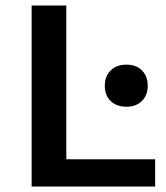

<svg xmlns="http://www.w3.org/2000/svg" viewBox="-20 -678 603 698"><path d="M544 -99V0H95V-658H221V-99ZM361 -366Q361 -401 382.5 -422Q404 -443 440 -443Q475 -443 496 -422Q517 -401 517 -366Q517 -332 496 -311Q475 -290 440 -290Q404 -290 382.5 -310.5Q361 -331 361 -366Z"/></svg>

Font: Ysabeau SC
Style: Bold
Weight: 700
Designer: Christian Thalmann (Catharsis Fonts)
Version: Version 0.003